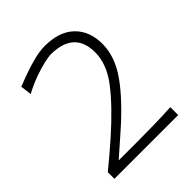

<svg xmlns="http://www.w3.org/2000/svg" viewBox="-202 -850 974 974"><g transform="rotate(-45 285.0 -363.5)"><path d="M53.7 0V-47.4Q86.9 -74.7 120.8 -103.3Q154.8 -131.8 187.5 -161.1Q305.7 -266.1 372.1 -351.8Q438.5 -437.5 438.5 -522.5Q438.5 -598.1 397.2 -636Q356 -673.8 273.9 -674.8Q256.3 -674.8 222.7 -667.2Q189 -659.7 146.2 -644.3Q103.5 -628.9 57.6 -604.5L49.8 -664.6Q78.1 -675.8 118.7 -690.4Q159.2 -705.1 202.1 -715.8Q245.1 -726.6 280.3 -726.6Q383.3 -726.6 439.2 -672.9Q495.1 -619.1 495.1 -526.9Q495.1 -435.5 430.2 -344.2Q365.2 -252.9 242.2 -145L120.6 -38.1L110.4 -50.8H262.2Q324.7 -50.8 387 -52Q449.2 -53.2 511.2 -56.6V0Z"/></g></svg>

Font: Pinar-VF
Style: Regular
Weight: 300
Designer: Amin Abedi
Version: Version 3.0